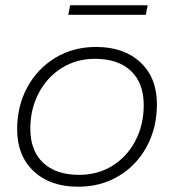

<svg xmlns="http://www.w3.org/2000/svg" viewBox="-20 -704 660 728"><path d="M45 -213Q45 -302 83.5 -373Q122 -444 190 -485Q258 -526 344 -526Q450 -526 512.5 -467.5Q575 -409 575 -309Q575 -220 536.5 -148.5Q498 -77 430 -36.5Q362 4 276 4Q170 4 107.5 -55Q45 -114 45 -213ZM525 -306Q525 -389 476.5 -435Q428 -481 340 -481Q270 -481 214.5 -446.5Q159 -412 127 -351.5Q95 -291 95 -216Q95 -133 143.5 -87Q192 -41 280 -41Q350 -41 405.5 -75Q461 -109 493 -169.5Q525 -230 525 -306ZM246 -684H540L533 -648H239Z"/></svg>

Font: Montserrat Alternates Light
Style: Italic
Weight: 300
Italic angle: -11.3°
Designer: Julieta Ulanovsky
Foundry: Julieta Ulanovsky
Version: Version 7.200